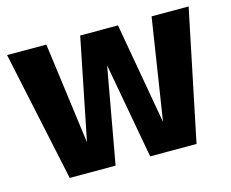

<svg xmlns="http://www.w3.org/2000/svg" viewBox="-80 -643 910 756"><g transform="rotate(-15 374.5 -265.5)"><path d="M593 -531 529 -118 456 -531H302L219 -118L164 -531H4L117 0H304L374 -390L445 0H634L744 -531Z"/></g></svg>

Font: Fira Sans
Style: Bold
Weight: 700
Designer: Carrois Corporate & Edenspiekermann AG
Foundry: Carrois Corporate GbR & Edenspiekermann AG
Version: Version 4.203